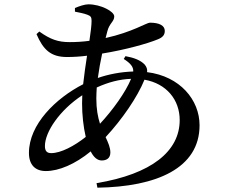

<svg xmlns="http://www.w3.org/2000/svg" viewBox="-20 -819 1040 889"><path d="M149 -661C180 -589 215 -555 290 -555C320 -555 352 -557 383 -561C376 -518 370 -472 365 -429C238 -364 114 -243 114 -111C114 -55 144 -27 192 -27C253 -27 328 -59 400 -118C413 -92 430 -76 451 -76C474 -76 491 -87 491 -113C491 -136 481 -158 469 -184C546 -267 616 -369 649 -450C751 -432 812 -357 812 -263C812 -119 682 -13 427 29L431 50C705 46 904 -40 904 -239C904 -356 814 -466 661 -485C663 -498 659 -509 650 -520C630 -541 599 -552 561 -559L553 -546C584 -526 598 -510 597 -488C538 -486 482 -475 433 -458C438 -495 445 -534 453 -571C559 -588 666 -618 711 -637C734 -646 743 -658 743 -676C743 -700 719 -714 674 -714C659 -714 592 -670 469 -643L477 -674C486 -711 509 -719 509 -743C509 -766 447 -799 389 -799C372 -799 346 -790 327 -782V-765C347 -761 368 -757 384 -751C400 -745 404 -740 404 -722C404 -703 400 -670 394 -630C364 -626 334 -624 303 -624C249 -624 214 -636 162 -673ZM587 -454C562 -393 502 -309 443 -246C433 -277 426 -314 426 -363C426 -379 427 -396 428 -414C483 -439 534 -452 587 -454ZM377 -185C324 -143 262 -110 217 -110C197 -110 188 -120 188 -143C188 -208 256 -309 361 -378L360 -340C360 -288 366 -232 377 -185Z"/></svg>

Font: Noto Serif HK SemiBold
Style: Regular
Weight: 600
Designer: Ryoko NISHIZUKA 西塚涼子 (kana & ideographs); Frank Grießhammer (Latin, Greek & Cyrillic); Wenlong ZHANG 张文龙 (bopomofo); San
Foundry: Adobe
Version: Version 2.001;hotconv 1.1.0;makeotfexe 2.6.0